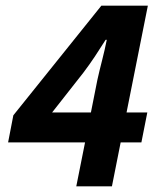

<svg xmlns="http://www.w3.org/2000/svg" viewBox="-20 -655 549 675"><path d="M373.5 0H248.2L279 -154.4H8.5L26.9 -249.6L336.4 -635.1H499.8L424.9 -259.6H497.9L477.1 -154.4H404.2ZM163.2 -259.6H299.6L322.4 -374.4Q329.9 -408.1 339.2 -444.1Q348.4 -480 355.4 -515.1H351.4Q332.9 -485.7 313.7 -456.7Q294.5 -427.8 273 -399.4Z"/></svg>

Font: Source Sans 3 VF
Style: Italic
Weight: 200
Italic angle: -11°
Designer: Paul D. Hunt
Foundry: Adobe Systems Incorporated
Version: Version 3.042;hotconv 1.0.118;makeotfexe 2.5.65603